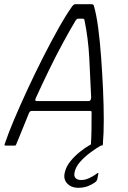

<svg xmlns="http://www.w3.org/2000/svg" viewBox="-20 -693 610 914"><path d="M6 0Q2 0 1.5 -2.5Q1 -5 4 -12Q20 -60 48.5 -127Q77 -194 112 -269.5Q147 -345 185 -420Q223 -495 259 -559Q295 -623 325 -665Q329 -669 332 -671Q335 -673 338 -673H417Q421 -672 423.5 -671Q426 -670 427 -665Q439 -624 447.5 -559.5Q456 -495 461.5 -419Q467 -343 470.5 -266Q474 -189 474 -123Q474 -57 470 -13Q470 -5 469 -2.5Q468 0 463 0H419Q415 0 414.5 -2Q414 -4 413 -10Q415 -38 415.5 -76Q416 -114 416 -156Q417 -162 414.5 -163.5Q412 -165 406 -165H132Q127 -165 124 -163Q121 -161 118 -155Q102 -114 86 -76Q70 -38 59 -10Q57 -4 55.5 -2Q54 0 50 0ZM155 -212H403Q407 -212 410 -215.5Q413 -219 414 -228Q410 -322 405 -416.5Q400 -511 382 -598Q381 -604 374 -604H353Q346 -604 341 -597Q315 -554 281 -491.5Q247 -429 213 -359Q179 -289 149 -223Q148 -220 148 -216Q148 -212 155 -212ZM352 201Q320 201 300.5 181Q281 161 288 130Q294 101 314.5 75.5Q335 50 361.5 29Q388 8 413 -6Q419 -9 424.5 -11Q430 -13 435 -13H466Q470 -13 470.5 -10Q471 -7 465 -3Q437 13 409 34Q381 55 360.5 78.5Q340 102 335 127Q331 146 340 155Q349 164 367 164Q386 164 406.5 154Q427 144 440 134Q444 130 446.5 130.5Q449 131 448 135L443 161Q442 164 439.5 168Q437 172 431 176Q417 186 397.5 193.5Q378 201 352 201Z"/></svg>

Font: Glory Light
Style: Italic
Weight: 300
Italic angle: -12°
Version: Version 1.011